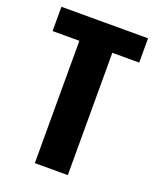

<svg xmlns="http://www.w3.org/2000/svg" viewBox="-123 -709 636 783"><g transform="rotate(20 195.5 -318.0)"><path d="M383.3 -636.2V-530.8H266.6V0H123.5V-530.8H7.3V-636.2Z"/></g></svg>

Font: Akaash Gobhi
Style: Regular
Weight: 400
Designer: Kulbir Singh Thind, MD
Foundry: Punjab Online
Version: Version 1.200